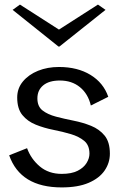

<svg xmlns="http://www.w3.org/2000/svg" viewBox="-20 -804 519 837"><path d="M237 -512Q318 -512 374.5 -477.5Q431 -443 452 -382L376 -344Q364 -395 328.5 -424Q293 -453 241 -453Q194 -453 168.5 -432Q143 -411 143 -375Q143 -340 165.5 -322.5Q188 -305 224 -295.5Q260 -286 300.5 -278Q341 -270 377 -255.5Q413 -241 436 -213Q459 -185 459 -134Q459 -94 436 -60.5Q413 -27 366.5 -7Q320 13 249 13Q69 13 20 -127L98 -158Q115 -111 153.5 -78.5Q192 -46 249 -46Q292 -46 318.5 -59.5Q345 -73 357.5 -93.5Q370 -114 370 -134Q370 -171 347 -190Q324 -209 288.5 -219.5Q253 -230 212.5 -238Q172 -246 136 -260.5Q100 -275 77.5 -302.5Q55 -330 55 -379Q55 -419 80 -449Q105 -479 146 -495.5Q187 -512 237 -512ZM67 -784 237 -675 407 -784 440 -761 239 -601H235L35 -761Z"/></svg>

Font: Panamera Medium
Style: Regular
Weight: 500
Designer: Bastien Sozeau
Foundry: NBR — Bastien Sozeau
Version: Version 3.002; ttfautohint (v1.8.4.7-5d5b);gftools[0.9.33]